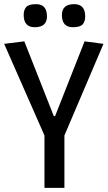

<svg xmlns="http://www.w3.org/2000/svg" viewBox="-20 -904 518 924"><path d="M154 -884Q206 -884 206 -825Q206 -773 147 -773Q94 -773 94 -832Q94 -857 106.5 -870.5Q119 -884 154 -884ZM337 -884Q390 -884 390 -825Q390 -800 377.5 -786.5Q365 -773 330 -773Q278 -773 278 -832Q278 -884 337 -884ZM290 0H194V-252Q83 -505 0 -693L97 -705L239 -345H245L387 -705L478 -693L290 -252Z"/></svg>

Font: Magra
Style: Regular
Weight: 400
Designer: Viviana Monsalve
Foundry: Viviana Monsalve
Version: Version 1.001